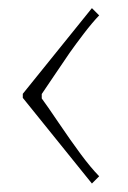

<svg xmlns="http://www.w3.org/2000/svg" viewBox="-20 -632 310 465"><path d="M35.2 -404.8 202.6 -612.3 220.2 -594.7Q204.1 -578.1 183.3 -551Q162.6 -523.9 148.9 -504.4Q135.3 -484.9 111.3 -449Q87.4 -413.1 81.1 -404.3V-393.6Q92.8 -377.9 121.8 -335Q150.9 -292 175.3 -259Q199.7 -226.1 220.2 -205.1L202.6 -187.5L35.2 -395Z"/></svg>

Font: Reswysokr
Style: Regular
Weight: 500
Version: Version 0.984